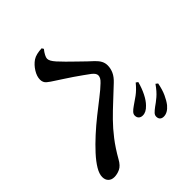

<svg xmlns="http://www.w3.org/2000/svg" viewBox="-125 -1011 1251 1251"><g transform="rotate(45 500.0 -385.5)"><path d="M873 -568Q859 -568 848 -578.5Q837 -589 822 -609Q808 -630 784.5 -658Q761 -686 718 -716L729 -730Q777 -721 812 -705Q847 -689 870 -671Q908 -639 908 -604Q908 -587 899 -577.5Q890 -568 873 -568ZM769 -474Q756 -474 744.5 -484.5Q733 -495 720 -514Q705 -537 682 -568.5Q659 -600 621 -631L631 -645Q676 -633 714 -614Q752 -595 775 -572Q807 -542 806 -511Q806 -495 796.5 -484.5Q787 -474 769 -474ZM902 -41Q874 -41 838 -62.5Q802 -84 761 -121.5Q720 -159 678 -205Q636 -251 597 -300Q558 -349 524 -393Q490 -437 462 -466Q448 -481 437 -486.5Q426 -492 416 -492Q407 -492 397.5 -486Q388 -480 377 -466Q365 -450 346.5 -424Q328 -398 308 -369Q288 -340 271 -313Q254 -286 241 -267Q225 -241 209.5 -222Q194 -203 167 -203Q137 -203 104 -223.5Q71 -244 51 -273Q41 -288 36 -309Q31 -330 30 -355L43 -363Q60 -349 76.5 -340.5Q93 -332 103 -332Q114 -332 127 -339Q140 -346 158 -362Q177 -379 202 -404Q227 -429 253 -456Q279 -483 301 -505.5Q323 -528 334 -541Q353 -561 372 -571Q391 -581 413 -581Q441 -581 468 -569Q495 -557 522 -528Q565 -483 604.5 -440Q644 -397 685.5 -356Q727 -315 778 -275.5Q829 -236 896 -198Q934 -177 946.5 -150.5Q959 -124 959 -97Q959 -72 944 -56.5Q929 -41 902 -41Z"/></g></svg>

Font: Noto Serif SC ExtraLight
Style: Bold
Weight: 700
Version: Version 2.002-H1;hotconv 1.1.0;makeotfexe 2.6.0